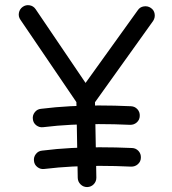

<svg xmlns="http://www.w3.org/2000/svg" viewBox="-20 -700 678 756"><path d="M113.8 -66.4Q111.8 -81.1 121.1 -93.3Q130.4 -105.5 145.5 -106.9Q204.6 -114.3 261 -117.2Q317.4 -120.1 373.5 -120.1Q436.5 -120.1 500 -117.2Q515.1 -116.7 525.4 -105.5Q535.6 -94.2 534.7 -78.6Q534.2 -63.5 522.9 -53.5Q511.7 -43.5 496.1 -43.9Q434.1 -46.9 373.5 -46.9Q318.8 -46.9 264.9 -44.2Q210.9 -41.5 154.3 -34.7Q139.6 -32.7 127.4 -42Q115.2 -51.3 113.8 -66.4ZM109.4 -231Q107.4 -245.6 116.7 -257.8Q126 -270 141.1 -271.5Q200.2 -278.8 256.6 -281.7Q313 -284.7 369.1 -284.7Q432.1 -284.7 495.6 -281.7Q510.7 -281.2 521 -270Q531.2 -258.8 530.3 -243.2Q529.8 -228 518.6 -218Q507.3 -208 491.7 -208.5Q429.7 -211.4 369.1 -211.4Q314.5 -211.4 260.5 -208.7Q206.5 -206.1 149.9 -199.2Q135.3 -197.3 123 -206.5Q110.8 -215.8 109.4 -231ZM323.2 36.6Q308.1 36.6 297.4 26.1Q286.6 15.6 286.1 0.5L280.8 -297.9L60.5 -622.1Q51.8 -634.3 54.4 -649.2Q57.1 -664.1 69.3 -672.9Q81.5 -681.6 96.4 -679.2Q111.3 -676.8 120.1 -664.1L316.9 -373.5L522.5 -659.7Q530.8 -672.4 546.1 -674.8Q561.5 -677.2 573.7 -668.9Q586.4 -660.6 588.9 -645.5Q591.3 -630.4 583 -617.7L354 -297.4L359.4 -0.5Q359.4 14.6 349.1 25.4Q338.9 36.1 323.2 36.6Z"/></svg>

Font: Mikhak-DS2-FD Regular
Style: Regular
Weight: 400
Designer: Amin Abedi
Version: Version 3.4